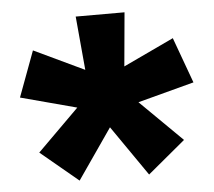

<svg xmlns="http://www.w3.org/2000/svg" viewBox="-45 -1249 744 666"><g transform="rotate(-5 327.0 -916.0)"><path d="M75 -741 220 -885 25 -937 84 -1096 259 -1013 242 -1200H412L395 -1013L571 -1096L629 -937L433 -885L579 -741L448 -632L327 -807L206 -632Z"/></g></svg>

Font: Boldonse
Style: Regular
Weight: 400
Designer: Universitype Foundry
Foundry: Universitype Foundry
Version: Version 1.000; ttfautohint (v1.8.4.7-5d5b)